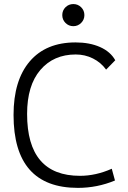

<svg xmlns="http://www.w3.org/2000/svg" viewBox="-20 -911 626 941"><path d="M361.8 9.8Q46.4 9.8 46.4 -347.7Q46.4 -517.1 125.7 -610.1Q205.1 -703.1 350.1 -703.1Q419.4 -703.1 470.5 -680.4Q521.5 -657.7 544.9 -615.7L500 -569.8Q474.6 -605 435.5 -624.5Q396.5 -644 351.1 -644Q242.7 -644 177.7 -568.1Q112.8 -492.2 112.8 -352.5Q112.8 -49.3 372.1 -49.3Q449.7 -49.3 527.8 -84L543.5 -26.4Q456.5 9.8 361.8 9.8ZM339.4 -782.7Q316.9 -782.7 301 -798.6Q285.2 -814.5 285.2 -836.9Q285.2 -859.9 301 -875.5Q316.9 -891.1 339.4 -891.1Q361.8 -891.1 377.7 -875.5Q393.6 -859.9 393.6 -836.9Q393.6 -814.5 377.7 -798.6Q361.8 -782.7 339.4 -782.7Z"/></svg>

Font: CaskaydiaCove NFP Light
Style: Regular
Weight: 300
Designer: Aaron Bell
Foundry: Saja Typeworks
Version: Version 2111.001; VTT 6.35;Nerd Fonts 3.1.1